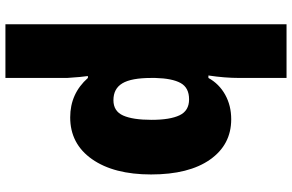

<svg xmlns="http://www.w3.org/2000/svg" viewBox="-198 -602 1040 683"><g transform="rotate(90 321.5 -260.0)"><path d="M256.8 -481.9Q277.8 -520 316.4 -541.5Q355 -563 403.8 -563Q494.1 -563 547.1 -487.8Q600.1 -412.6 600.1 -277.8Q600.1 -145.5 545.7 -67.9Q491.2 9.8 397 9.8Q312.5 9.8 256.8 -53.2H250L253.4 -23.9L256.8 21V240.2H65.9V-759.8H256.8V-591.8Q256.8 -540 248 -481.9ZM333 -413.1Q291.5 -413.1 274.9 -383.1Q258.3 -353 256.8 -293V-278.8Q256.8 -207.5 275.9 -175.8Q294.9 -144 335.9 -144Q375 -144 390.4 -178.5Q405.8 -212.9 405.8 -279.8Q405.8 -345.2 389.6 -379.2Q373.5 -413.1 333 -413.1Z"/></g></svg>

Font: Open Sans ExtBd
Style: Bold
Weight: 800
Foundry: Ascender Corporation
Version: Version 1.10